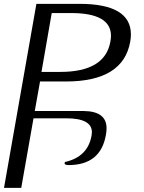

<svg xmlns="http://www.w3.org/2000/svg" viewBox="-35 -713 735 978"><path d="M73.2 244.1H-14.6L150.4 -693.4H370.1Q631.8 -693.4 631.8 -537.6Q631.8 -520.5 628.4 -501Q592.8 -297.9 300.8 -297.9H168.9L142.1 -147.5H392.1Q507.8 -146 507.8 -59.6Q507.8 -43.9 504.4 -25.4Q477.5 127.9 313.5 127.9Q300.8 127.9 293.9 122.1L295.4 112.3Q412.6 86.4 431.6 -23.4Q433.1 -31.7 433.1 -39.6Q433.1 -110.4 301.8 -110.4H135.7ZM272 -346.7Q500 -346.7 527.3 -501Q530.3 -517.6 530.3 -532.2Q528.8 -646.5 327.1 -646.5H228.5L176.3 -346.7Z"/></svg>

Font: Kelvinch
Style: Italic
Weight: 400
Italic angle: -10°
Designer: Paul James Miller
Foundry: High-Logic / Made with FontCreator
Version: Version 3.40;July 22, 2017;FontCreator 11.0.0.2388 64-bit